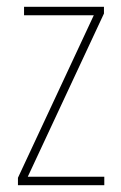

<svg xmlns="http://www.w3.org/2000/svg" viewBox="-20 -547 357 567"><path d="M288 0V-25H62L287 -507V-527H51V-502H257L33 -22V0Z"/></svg>

Font: Noto Sans Sinhala Condensed Thin
Style: Regular
Weight: 100
Width: 3
Designer: Jelle Bosma - Monotype Design Team
Foundry: Monotype Imaging Inc.
Version: Version 2.006